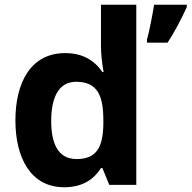

<svg xmlns="http://www.w3.org/2000/svg" viewBox="-20 -780 808 810"><path d="M45 -272C45 -118 107 10 251 10C320 10 372 -17 406 -71H412L441 0H555V-760H406V-585C406 -553 410 -517 417 -476H412C376 -529 324 -556 255 -556C108 -556 45 -429 45 -272ZM196 -270C196 -359 222 -435 301 -435C394 -435 416 -373 416 -271V-255C414 -162 390 -109 303 -109C222 -109 196 -179 196 -270ZM600 -613V-600H687C715 -643 742 -693 768 -750V-760H630C625 -725 609 -643 600 -613Z"/></svg>

Font: Passageway
Style: Regular
Weight: 700
Foundry: Ascender Corporation
Version: Version 1.11